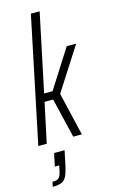

<svg xmlns="http://www.w3.org/2000/svg" viewBox="-146 -798 657 1099"><g transform="rotate(-15 182.0 -248.0)"><path d="M3 0 158 -743H210L113 -282H163L308 -510H364L201 -256L261 0H210L154 -235H103L53 0ZM23 247 28 219Q49 219 59.5 213.5Q70 208 76 194Q82 180 86 156L90 138H64L80 62H142L125 144Q118 175 111 195Q104 215 93 226.5Q82 238 65.5 242.5Q49 247 23 247Z"/></g></svg>

Font: Saira ExtraCondensed Light
Style: Italic
Weight: 300
Width: 2
Italic angle: -12°
Designer: Hector Gatti with collaboration of the Omnibus-Type team
Foundry: Omnibus-Type
Version: Version 1.101